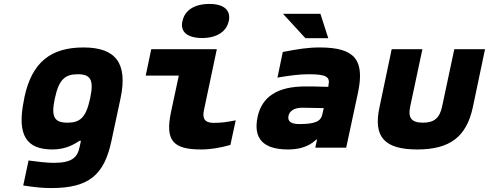

<svg xmlns="http://www.w3.org/2000/svg" viewBox="-20 -750 2483 975"><path d="M104 -256 102 -244C63 -59 118 9 246 9C317 9 358 -19 384 -35H391L385 -7C374 49 347 77 253 77C216 77 161 70 125 65L98 192C158 201 196 205 241 205C435 205 510 135 546 -35L592 -250C630 -429 568 -509 404 -509C239 -509 142 -435 104 -256ZM258 -248 259 -252C279 -346 310 -373 375 -373C439 -373 458 -346 438 -252L437 -248C417 -154 387 -127 323 -127C258 -127 238 -154 258 -248Z M1065 -126C1020 -126 1006 -148 1016 -192L1081 -500H748L720 -366H888L849 -184C817 -35 859 9 1002 9C1051 9 1101 0 1150 -14L1177 -139C1132 -130 1103 -126 1065 -126ZM906 -641C895 -590 929 -557 1007 -557C1081 -557 1130 -590 1141 -641L1142 -644C1153 -697 1118 -730 1044 -730C966 -730 918 -697 907 -644Z M1604 -509C1542 -509 1494 -501 1416 -486L1389 -356C1454 -367 1503 -373 1548 -373C1639 -373 1657 -359 1648 -317L1647 -309C1592 -311 1550 -311 1529 -311C1391 -311 1310 -260 1288 -156C1265 -46 1317 9 1443 9C1495 9 1546 -3 1586 -41H1590L1581 0H1738L1798 -280C1832 -443 1785 -509 1604 -509ZM1417 -680 1531 -556H1647L1607 -680ZM1445 -162C1451 -188 1476 -203 1515 -203C1541 -203 1584 -202 1624 -201L1617 -170C1610 -136 1585 -120 1500 -120C1459 -120 1439 -133 1445 -162Z M1907 -205C1875 -56 1931 9 2099 9C2265 9 2349 -56 2381 -205L2443 -500H2287L2225 -209C2213 -152 2186 -127 2128 -127C2069 -127 2051 -152 2063 -209L2125 -500H1969Z"/></svg>

Font: LT Wave Mono Black
Style: Italic
Weight: 900
Designer: Daniel Lyons
Version: Version 2.5 (Glyphs App)